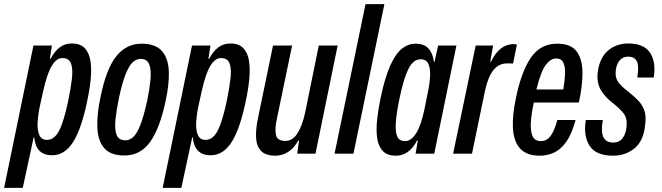

<svg xmlns="http://www.w3.org/2000/svg" viewBox="-73 -749 3226 936"><path d="M-53 167 90 -527H180L170 -463H174Q193 -499 218 -518Q243 -537 277 -537Q319 -537 340.5 -514Q362 -491 368 -451.5Q374 -412 369 -361.5Q364 -311 352 -256Q324 -120 283 -56Q242 8 181 8Q102 8 94 -79H91L38 167ZM156 -67Q192 -67 215.5 -112.5Q239 -158 260 -260Q272 -318 277.5 -364.5Q283 -411 273.5 -438.5Q264 -466 231 -466Q203 -466 180 -429Q157 -392 138 -307L122 -235Q113 -193 110.5 -154Q108 -115 118.5 -91Q129 -67 156 -67Z M534 9Q466 9 435 -27Q404 -63 401.5 -127.5Q399 -192 417 -276Q445 -414 494 -475Q543 -536 617 -536Q686 -536 717 -499.5Q748 -463 750 -400.5Q752 -338 735 -260Q707 -125 659.5 -58Q612 9 534 9ZM539 -65Q559 -65 577 -81.5Q595 -98 611.5 -140.5Q628 -183 645 -260Q656 -314 660.5 -359.5Q665 -405 655 -433.5Q645 -462 613 -462Q592 -462 574 -445.5Q556 -429 539.5 -387.5Q523 -346 507 -272Q495 -214 490 -167Q485 -120 495 -92.5Q505 -65 539 -65Z M720 167 863 -527H953L943 -463H947Q966 -499 991 -518Q1016 -537 1050 -537Q1092 -537 1113.5 -514Q1135 -491 1141 -451.5Q1147 -412 1142 -361.5Q1137 -311 1125 -256Q1097 -120 1056 -56Q1015 8 954 8Q875 8 867 -79H864L811 167ZM929 -67Q965 -67 988.5 -112.5Q1012 -158 1033 -260Q1045 -318 1050.5 -364.5Q1056 -411 1046.5 -438.5Q1037 -466 1004 -466Q976 -466 953 -429Q930 -392 911 -307L895 -235Q886 -193 883.5 -154Q881 -115 891.5 -91Q902 -67 929 -67Z M1269 10Q1223 10 1200.5 -12.5Q1178 -35 1175.5 -75.5Q1173 -116 1184 -170L1258 -527H1351L1277 -171Q1266 -122 1272 -92Q1278 -62 1318 -62Q1354 -62 1377.5 -99.5Q1401 -137 1415 -202L1481 -527H1573L1465 0H1376L1385 -64H1381Q1361 -27 1332 -8.5Q1303 10 1269 10Z M1558 0 1709 -729H1801L1650 0Z M1857 10Q1814 10 1792.5 -13.5Q1771 -37 1765.5 -77Q1760 -117 1765.5 -166.5Q1771 -216 1782 -269Q1803 -371 1829.5 -429.5Q1856 -488 1886.5 -512Q1917 -536 1952 -536Q1994 -536 2015.5 -513Q2037 -490 2042 -448L2045 -447L2063 -527H2152L2044 0H1953L1964 -64H1960Q1922 10 1857 10ZM1902 -61Q1931 -61 1955.5 -99Q1980 -137 1997 -220L2011 -291Q2021 -335 2023.5 -373.5Q2026 -412 2016 -436Q2006 -460 1978 -460Q1941 -460 1917.5 -412Q1894 -364 1874 -266Q1861 -204 1857 -157.5Q1853 -111 1862.5 -86Q1872 -61 1902 -61Z M2136 0 2246 -527H2331L2317 -449H2321Q2361 -532 2428 -534Q2433 -534 2437.5 -533.5Q2442 -533 2447 -532L2428 -439Q2420 -440 2413.5 -440Q2407 -440 2400 -440Q2357 -440 2331 -405.5Q2305 -371 2291 -305L2228 0Z M2559 10Q2494 10 2462.5 -25Q2431 -60 2427.5 -124Q2424 -188 2443 -275Q2469 -401 2515.5 -468.5Q2562 -536 2643 -536Q2710 -536 2738 -498.5Q2766 -461 2766.5 -396Q2767 -331 2749 -249H2529Q2518 -196 2515 -153.5Q2512 -111 2523 -86Q2534 -61 2564 -61Q2593 -61 2612 -87.5Q2631 -114 2644 -164H2733Q2715 -97 2688.5 -59Q2662 -21 2629 -5.5Q2596 10 2559 10ZM2638 -464Q2612 -464 2588 -433Q2564 -402 2542 -313H2673Q2680 -353 2681.5 -387.5Q2683 -422 2673.5 -443Q2664 -464 2638 -464Z M2915 10Q2833 10 2801.5 -38Q2770 -86 2783 -164H2866Q2845 -54 2916 -54Q2947 -54 2963.5 -77Q2980 -100 2982 -140Q2984 -174 2968.5 -194.5Q2953 -215 2919 -243Q2877 -274 2856 -310.5Q2835 -347 2841 -396Q2849 -465 2889.5 -501Q2930 -537 2990 -537Q3066 -537 3096 -492Q3126 -447 3114 -371H3034Q3043 -430 3031 -451.5Q3019 -473 2989 -473Q2962 -473 2946 -452.5Q2930 -432 2928 -396Q2927 -365 2944.5 -344Q2962 -323 2989 -303Q3018 -280 3038.5 -258.5Q3059 -237 3068.5 -209.5Q3078 -182 3072 -140Q3065 -64 3021.5 -27Q2978 10 2915 10Z"/></svg>

Font: Mona Sans Condensed Medium
Style: Italic
Weight: 500
Width: 3
Italic angle: -11.7°
Designer: Deni Anggara
Foundry: GitHub
Version: Version 1.001; ttfautohint (v1.8.4.7-5d5b);gftools[0.9.31]